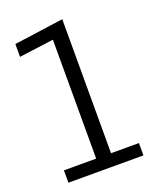

<svg xmlns="http://www.w3.org/2000/svg" viewBox="-123 -715 646 789"><g transform="rotate(-20 200.0 -320.0)"><path d="M39 -54H180V-574L29 -554V-610L245 -640V-54H367V0H39Z"/></g></svg>

Font: Changa ExtraLight
Style: Regular
Weight: 275
Designer: Eduardo Rodriguez Tunni
Foundry: Eduardo Rodriguez Tunni
Version: Version 2.002; ttfautohint (v1.5) -l 8 -r 50 -G 200 -x 14 -H